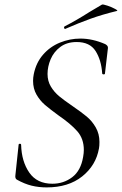

<svg xmlns="http://www.w3.org/2000/svg" viewBox="-20 -804 531 836"><path d="M53 -22Q45 -27 47 -41L61 -173Q61 -178 66.5 -178Q72 -178 72 -173Q74 -101 107.5 -52.5Q141 -4 208 -4Q257 -4 294.5 -32.5Q332 -61 342 -121Q345 -138 345 -151Q345 -200 316.5 -232.5Q288 -265 234 -302Q197 -329 175.5 -347.5Q154 -366 139 -392Q124 -418 124 -452Q124 -466 127 -481Q137 -531 167.5 -566Q198 -601 241 -618.5Q284 -636 330 -636Q383 -636 438 -612Q451 -605 450 -595L437 -484Q437 -480 431.5 -480Q426 -480 425 -484Q421 -543 396 -582Q371 -621 314 -621Q271 -621 242.5 -599.5Q214 -578 200.5 -546Q187 -514 187 -482Q187 -451 201.5 -427Q216 -403 237 -385.5Q258 -368 296 -342Q334 -316 357.5 -296.5Q381 -277 397 -249Q413 -221 413 -186Q413 -168 411 -158Q398 -84 338 -36Q278 12 183 12Q149 12 118 4.5Q87 -3 53 -22ZM264 -678Q260 -678 259 -682.5Q258 -687 261 -689Q312 -715 370 -752Q406 -774 424 -784Q428 -786 447.5 -779.5Q467 -773 481.5 -765Q496 -757 488 -756Q426 -741 374.5 -722.5Q323 -704 266 -679Z"/></svg>

Font: Cormorant Garamond
Style: Italic
Weight: 400
Italic angle: -10°
Designer: Christian Thalmann (Catharsis Fonts)
Foundry: Catharsis Fonts
Version: Version 4.000